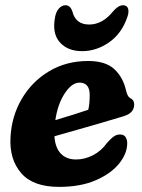

<svg xmlns="http://www.w3.org/2000/svg" viewBox="-20 -701 542 732"><path d="M465 -152.5Q464 -113.5 432.8 -75.8Q401.5 -38 343.8 -13.2Q286 11.5 205 11.5Q106 11.5 60.8 -41Q15.5 -93.5 20 -176.5Q24 -257.5 62.8 -323.8Q101.5 -390 167 -429.2Q232.5 -468.5 316.5 -468.5Q382.5 -468.5 416 -437.2Q449.5 -406 460.5 -356Q466 -333 475.5 -327.5Q491.5 -320.5 491.5 -302.5Q492 -287.5 481.8 -275.2Q471.5 -263 443.5 -255.5Q411 -245.5 366 -232.5Q321 -219.5 273.8 -206Q226.5 -192.5 187.5 -181.5Q190.5 -137.5 212 -115.2Q233.5 -93 269.5 -93Q303 -93 334.2 -109Q365.5 -125 388 -156Q404.5 -175 416.2 -182.2Q428 -189.5 441.5 -188Q455 -186.5 460.2 -176Q465.5 -165.5 465 -152.5ZM283 -386Q254 -386 227 -345.2Q200 -304.5 191 -243Q222.5 -252.5 256.5 -263Q290.5 -273.5 316.5 -282.5Q322 -305 322 -339Q322 -386 283 -386ZM320 -607.5Q370.5 -607.5 410.5 -657Q431 -681 449 -681Q464 -681 468.2 -668.5Q472.5 -656 465.5 -636Q444 -573 395.8 -539.5Q347.5 -506 293 -506Q238 -506 208 -539.8Q178 -573.5 190 -636Q193.5 -656 204.5 -668.5Q215.5 -681 230 -681Q248 -681 256 -657Q268.5 -607.5 320 -607.5Z"/></svg>

Font: Fraunces 72pt SuperSoft
Style: Bold Italic
Weight: 700
Italic angle: -16°
Version: Version 1.000;[0bf87f6ff]